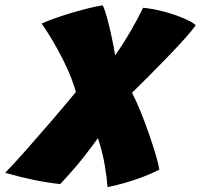

<svg xmlns="http://www.w3.org/2000/svg" viewBox="-56 -694 774 740"><path d="M236.5 -339.5Q224 -383.5 204.5 -426.8Q185 -470 164.2 -507Q143.5 -544 127 -569.5Q110.5 -595 104.5 -603.5Q124.5 -612.5 155.5 -623.5Q186.5 -634.5 221.2 -644.8Q256 -655 287.5 -662.8Q319 -670.5 340 -673.5Q348 -657 356 -627.8Q364 -598.5 371 -567.2Q378 -536 382.5 -511.8Q387 -487.5 387.5 -480.5Q417 -522 445.5 -570.8Q474 -619.5 495.5 -664Q534 -660.5 576.8 -649Q619.5 -637.5 653.2 -623Q687 -608.5 698.5 -596.5Q683 -575 654 -542.8Q625 -510.5 589.5 -473.8Q554 -437 518.2 -401.2Q482.5 -365.5 453 -336.5Q470 -303.5 487.5 -260Q505 -216.5 520.2 -172Q535.5 -127.5 545.8 -92.2Q556 -57 558 -40.5Q529 -25 493 -11.5Q457 2 421.5 12Q386 22 358.5 27Q356 -7.5 347.8 -57.2Q339.5 -107 321.5 -161.5Q266.5 -86 228.8 -43Q191 0 176 15.5Q80.5 5.5 -36 -28Q-2.5 -62.5 43.8 -114.8Q90 -167 140.8 -226Q191.5 -285 236.5 -339.5Z"/></svg>

Font: Grandstander Black
Style: Italic
Weight: 900
Italic angle: -15°
Designer: Tyler Finck
Foundry: Etcetera Type Co
Version: Version 1.200; ttfautohint (v1.8.3)